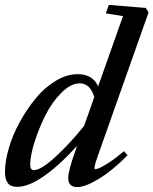

<svg xmlns="http://www.w3.org/2000/svg" viewBox="-27 -745 621 777"><path d="M42.5 11.2Q15.6 11.2 4.4 -4.2Q-6.8 -19.5 -6.8 -49.3Q-6.8 -92.3 8.8 -145.8Q24.4 -199.2 53 -251.2Q81.5 -303.2 117.4 -346.9Q153.3 -390.6 198.2 -417.7Q243.2 -444.8 287.1 -444.8Q348.1 -444.8 370.1 -395.5L470.7 -679.7L401.4 -690.9L413.1 -725.1L563 -712.9L574.2 -694.8L377 -137.2Q355 -77.1 355 -64.5Q355 -60.5 359.4 -60.5Q365.2 -60.5 377.9 -66.2Q390.6 -71.8 417 -89.1Q443.4 -106.4 474.6 -133.3L489.3 -116.7Q428.7 -55.2 373.3 -21.5Q317.9 12.2 285.2 12.2Q249 12.2 249 -24.9Q249 -53.2 278.8 -137.2L284.7 -154.8Q215.3 -77.6 152.1 -33.2Q88.9 11.2 42.5 11.2ZM95.2 -79.1Q95.2 -56.6 110.4 -56.6Q139.2 -56.6 198.5 -111.3Q257.8 -166 313.5 -235.8L354.5 -352.1Q337.9 -407.7 295.9 -407.7Q259.3 -407.7 220.9 -369.1Q182.6 -330.6 156 -277.1Q129.4 -223.6 112.3 -168.7Q95.2 -113.8 95.2 -79.1Z"/></svg>

Font: Elstob SemiBold
Style: Italic
Weight: 600
Italic angle: -20°
Designer: Peter S. Baker
Version: Version 1.015